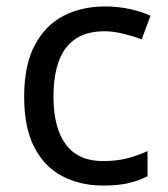

<svg xmlns="http://www.w3.org/2000/svg" viewBox="-20 -566 520 596"><path d="M300 10Q229 10 173.5 -19Q118 -48 86.5 -109Q55 -170 55 -265Q55 -364 88 -426Q121 -488 177.5 -517Q234 -546 306 -546Q347 -546 385 -537.5Q423 -529 447 -517L420 -444Q396 -453 364 -461Q332 -469 304 -469Q146 -469 146 -266Q146 -169 184.5 -117.5Q223 -66 299 -66Q343 -66 376.5 -75Q410 -84 438 -97V-19Q411 -5 378.5 2.5Q346 10 300 10Z"/></svg>

Font: Noto Sans Avestan
Style: Regular
Weight: 400
Designer: Monotype Design Team
Foundry: Monotype Imaging Inc.
Version: Version 2.003; ttfautohint (v1.8.4.7-5d5b)